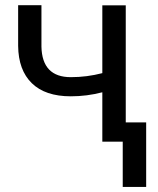

<svg xmlns="http://www.w3.org/2000/svg" viewBox="-20 -549 613 744"><path d="M467.3 0H376.5V-191.4Q316.9 -175.8 254.4 -175.8Q155.3 -175.8 103.3 -226.6Q51.3 -277.3 50.3 -371.1V-528.8H140.6V-368.2Q143.1 -250 254.4 -250Q316.9 -250 376.5 -265.6V-528.3H467.3ZM546.4 175.3H455.6V-74.7H546.4Z"/></svg>

Font: Roboto
Style: Regular
Weight: 400
Designer: Google
Version: Version 2.001047; 2015